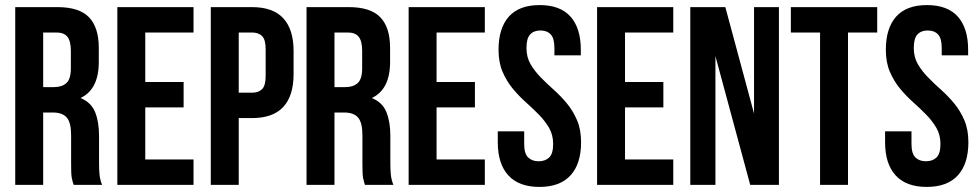

<svg xmlns="http://www.w3.org/2000/svg" viewBox="-20 -728 3856 756"><path d="M270 0Q268 -7 266 -13Q264 -19 262.5 -28Q261 -37 260.5 -51Q260 -65 260 -86V-196Q260 -245 243 -265Q226 -285 188 -285H150V0H40V-700H206Q292 -700 330.5 -660Q369 -620 369 -539V-484Q369 -376 297 -342Q339 -325 354.5 -286.5Q370 -248 370 -193V-85Q370 -59 372 -39.5Q374 -20 382 0ZM150 -600V-385H193Q224 -385 241.5 -401Q259 -417 259 -459V-528Q259 -566 245.5 -583Q232 -600 203 -600Z M552 -405H703V-305H552V-100H742V0H442V-700H742V-600H552Z M972 -700Q1055 -700 1095.5 -656Q1136 -612 1136 -527V-436Q1136 -351 1095.5 -307Q1055 -263 972 -263H920V0H810V-700ZM920 -600V-363H972Q998 -363 1012 -377Q1026 -391 1026 -429V-534Q1026 -572 1012 -586Q998 -600 972 -600Z M1417 0Q1415 -7 1413 -13Q1411 -19 1409.5 -28Q1408 -37 1407.5 -51Q1407 -65 1407 -86V-196Q1407 -245 1390 -265Q1373 -285 1335 -285H1297V0H1187V-700H1353Q1439 -700 1477.5 -660Q1516 -620 1516 -539V-484Q1516 -376 1444 -342Q1486 -325 1501.5 -286.5Q1517 -248 1517 -193V-85Q1517 -59 1519 -39.5Q1521 -20 1529 0ZM1297 -600V-385H1340Q1371 -385 1388.5 -401Q1406 -417 1406 -459V-528Q1406 -566 1392.5 -583Q1379 -600 1350 -600Z M1699 -405H1850V-305H1699V-100H1889V0H1589V-700H1889V-600H1699Z M1943 -532Q1943 -617 1983.5 -662.5Q2024 -708 2105 -708Q2186 -708 2226.5 -662.5Q2267 -617 2267 -532V-510H2163V-539Q2163 -577 2148.5 -592.5Q2134 -608 2108 -608Q2082 -608 2067.5 -592.5Q2053 -577 2053 -539Q2053 -503 2069 -475.5Q2085 -448 2109 -423.5Q2133 -399 2160.5 -374.5Q2188 -350 2212 -321Q2236 -292 2252 -255Q2268 -218 2268 -168Q2268 -83 2226.5 -37.5Q2185 8 2104 8Q2023 8 1981.5 -37.5Q1940 -83 1940 -168V-211H2044V-161Q2044 -123 2059.5 -108Q2075 -93 2101 -93Q2127 -93 2142.5 -108Q2158 -123 2158 -161Q2158 -197 2142 -224.5Q2126 -252 2102 -276.5Q2078 -301 2050.5 -325.5Q2023 -350 1999 -379Q1975 -408 1959 -445Q1943 -482 1943 -532Z M2441 -405H2592V-305H2441V-100H2631V0H2331V-700H2631V-600H2441Z M2797 -507V0H2698V-700H2836L2949 -281V-700H3047V0H2934Z M3094 -700H3434V-600H3319V0H3209V-600H3094Z M3468 -532Q3468 -617 3508.5 -662.5Q3549 -708 3630 -708Q3711 -708 3751.5 -662.5Q3792 -617 3792 -532V-510H3688V-539Q3688 -577 3673.5 -592.5Q3659 -608 3633 -608Q3607 -608 3592.5 -592.5Q3578 -577 3578 -539Q3578 -503 3594 -475.5Q3610 -448 3634 -423.5Q3658 -399 3685.5 -374.5Q3713 -350 3737 -321Q3761 -292 3777 -255Q3793 -218 3793 -168Q3793 -83 3751.5 -37.5Q3710 8 3629 8Q3548 8 3506.5 -37.5Q3465 -83 3465 -168V-211H3569V-161Q3569 -123 3584.5 -108Q3600 -93 3626 -93Q3652 -93 3667.5 -108Q3683 -123 3683 -161Q3683 -197 3667 -224.5Q3651 -252 3627 -276.5Q3603 -301 3575.5 -325.5Q3548 -350 3524 -379Q3500 -408 3484 -445Q3468 -482 3468 -532Z"/></svg>

Font: SVN-Bebas Neue
Style: Bold
Weight: 700
Designer: Ryoichi Tsunekawa
Foundry: Ryoichi Tsunekawa
Version: Version 1.300; ttfautohint (v1.7.9-c794)